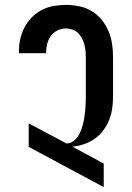

<svg xmlns="http://www.w3.org/2000/svg" viewBox="-20 -763 540 783"><path d="M403 0 97 -164V-260L251 -178Q265 -178 277 -186Q289 -194 297 -205.5Q305 -217 310 -230.5Q315 -244 318.5 -257.5Q322 -271 324 -285Q326 -299 327.5 -313Q329 -327 329.5 -341Q330 -355 330 -369V-530Q330 -543 328.5 -556.5Q327 -570 323.5 -583Q320 -596 313.5 -608Q307 -620 297.5 -629Q288 -638 275 -642.5Q262 -647 249 -647Q231 -647 214.5 -639Q198 -631 187.5 -616.5Q177 -602 172.5 -584.5Q168 -567 168 -549V-546H57V-552Q57 -578 62.5 -603Q68 -628 79.5 -650.5Q91 -673 109 -691.5Q127 -710 150 -722Q173 -734 198 -738.5Q223 -743 249 -743Q276 -743 303 -737.5Q330 -732 353.5 -718Q377 -704 394.5 -682.5Q412 -661 422.5 -636Q433 -611 437 -584Q441 -557 441 -530V-369Q441 -345 437.5 -320.5Q434 -296 425 -273.5Q416 -251 401 -231Q386 -211 366 -197Q346 -183 322.5 -175Q299 -167 275 -165L403 -96Z"/></svg>

Font: Iosevka Fixed
Style: Bold
Weight: 700
Monospace: yes
Designer: Belleve Invis
Foundry: Belleve Invis
Version: Version 32.3.0